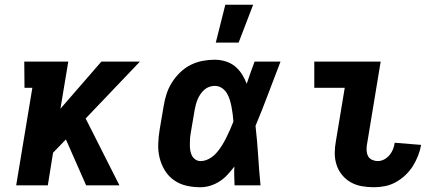

<svg xmlns="http://www.w3.org/2000/svg" viewBox="-20 -779 1840 807"><path d="M342 0 257 -193 203 -137 181 0H48L116 -410H83L82 -520H267L234 -322L406 -520H568L340 -281L482 0Z M822 8Q792 8 763.5 1.5Q735 -5 711.5 -21.5Q688 -38 673 -62.5Q658 -87 651 -115Q644 -143 645 -173.5Q646 -204 651 -234L668 -334Q672 -359 680 -384Q688 -409 702.5 -432Q717 -455 737 -474.5Q757 -494 781 -506Q805 -518 831 -523Q857 -528 882 -528Q906 -528 928.5 -521Q951 -514 968 -500Q985 -486 997 -467Q1009 -448 1017 -427Q1025 -450 1033 -473.5Q1041 -497 1050 -520H1159Q1133 -453 1107.5 -385Q1082 -317 1054 -250Q1061 -188 1065 -125Q1069 -62 1075 0H966Q965 -20 964.5 -39.5Q964 -59 965 -79Q952 -62 937 -45.5Q922 -29 903.5 -17Q885 -5 864 1.5Q843 8 822 8ZM823 -102Q841 -102 858.5 -111.5Q876 -121 888.5 -135Q901 -149 911.5 -165.5Q922 -182 930.5 -199Q939 -216 946.5 -233Q954 -250 961 -268Q960 -284 958 -299.5Q956 -315 953 -330.5Q950 -346 945.5 -360.5Q941 -375 933 -388Q925 -401 912 -409.5Q899 -418 882 -418Q871 -418 859.5 -414Q848 -410 838.5 -401.5Q829 -393 822 -382.5Q815 -372 810.5 -361Q806 -350 803 -339Q800 -328 798 -316L781 -216Q779 -204 778.5 -192Q778 -180 778 -168.5Q778 -157 780 -145.5Q782 -134 787 -124.5Q792 -115 801.5 -108.5Q811 -102 823 -102ZM887 -600 927 -759H1044L983 -600Z M1551 8Q1525 8 1500 3.5Q1475 -1 1454 -13Q1433 -25 1417.5 -44Q1402 -63 1394.5 -86.5Q1387 -110 1387 -135.5Q1387 -161 1392 -187L1429 -410H1301V-520H1580L1522 -169Q1520 -157 1521 -144.5Q1522 -132 1527.5 -122Q1533 -112 1544.5 -107Q1556 -102 1568 -102Q1582 -102 1595 -109Q1608 -116 1617.5 -127.5Q1627 -139 1632 -152Q1637 -165 1639 -179L1750 -170Q1746 -147 1737 -124Q1728 -101 1715 -80.5Q1702 -60 1683.5 -42.5Q1665 -25 1643 -13Q1621 -1 1597.5 3.5Q1574 8 1551 8Z"/></svg>

Font: Iosevka HT Extrabold Extended
Style: Italic
Weight: 800
Width: 7
Italic angle: -9°
Monospace: yes
Designer: Belleve Invis
Foundry: Belleve Invis
Version: Version 32.3.0; ttfautohint (v1.8.4)